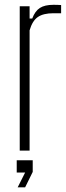

<svg xmlns="http://www.w3.org/2000/svg" viewBox="-20 -626 275 798"><path d="M62 0V-600H103V-549H114Q125.5 -580 145.8 -593Q166 -606 202 -606Q209 -606 218.2 -605.8Q227.5 -605.5 234 -605V-571H202Q160 -571 137.2 -555.2Q114.5 -539.5 103 -500V0ZM53.5 152.5 84.5 91H49.5V40H116V88.5L84.5 152.5Z"/></svg>

Font: Big Shoulders Text SC Thin
Style: Regular
Weight: 100
Designer: Patric King
Foundry: XO Type Co
Version: Version 2.002